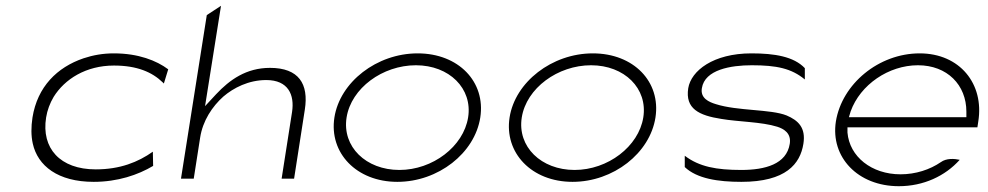

<svg xmlns="http://www.w3.org/2000/svg" viewBox="-20 -646 3406 662"><path d="M92 -241C87 -208 87 -178 93 -151C110 -74 180 -19 303 -19C386 -19 456 -43 508 -74L507 -123C456 -87 394 -62 310 -62C187 -62 122 -135 139 -241C143 -266 152 -290 165 -312C203 -373 276 -420 373 -420C453 -420 505 -397 541 -362L545 -358L560 -407C520 -437 457 -462 373 -462C335 -462 301 -456 268 -445C177 -414 109 -347 92 -241Z M604 -30H648L670 -171C679 -230 712 -279 750 -313C785 -343 837 -370 898 -370C974 -370 996 -319 987 -260L951 -30H994L1031 -268C1045 -357 1010 -412 911 -412C829 -412 772 -371 725 -321L687 -280L742 -626L693 -594Z M1133 -241C1114 -119 1209 -19 1350 -19C1491 -19 1617 -118 1636 -241C1655 -364 1561 -462 1420 -462C1279 -462 1152 -363 1133 -241ZM1175 -241C1191 -342 1299 -421 1414 -421C1529 -421 1610 -341 1594 -241C1578 -141 1472 -60 1357 -60C1242 -60 1159 -140 1175 -241Z M1737 -241C1718 -119 1813 -19 1954 -19C2095 -19 2221 -118 2240 -241C2259 -364 2165 -462 2024 -462C1883 -462 1756 -363 1737 -241ZM1779 -241C1795 -342 1903 -421 2018 -421C2133 -421 2214 -341 2198 -241C2182 -141 2076 -60 1961 -60C1846 -60 1763 -140 1779 -241Z M2353 -342C2342 -271 2390 -248 2467 -236C2525 -226 2606 -226 2660 -209C2682 -202 2709 -187 2703 -150C2692 -80 2618 -60 2536 -60C2450 -60 2391 -71 2341 -109V-70C2383 -30 2456 -19 2536 -19C2690 -19 2739 -81 2750 -150C2759 -206 2732 -231 2692 -248C2637 -270 2523 -263 2448 -287C2425 -294 2394 -307 2400 -342C2410 -406 2500 -421 2572 -421C2658 -421 2709 -410 2755 -372V-411C2717 -451 2651 -462 2571 -462C2439 -462 2363 -402 2353 -342Z M2862 -227C2843 -104 2938 -4 3079 -4C3164 -4 3239 -39 3289 -95C3271 -99 3243 -101 3224 -87C3186 -61 3137 -45 3085 -45C2985 -45 2909 -106 2902 -189V-207H3350L3353 -227C3374 -357 3289 -462 3151 -462C3010 -462 2883 -357 2862 -227ZM2907 -242 2913 -262C2946 -354 3044 -421 3145 -421C3246 -421 3312 -353 3312 -261V-242Z"/></svg>

Font: Charger Sport
Style: HLExtObl
Weight: 100
Designer: Jasper
Foundry: Cannot Into Space Fonts
Version: Version 1.1